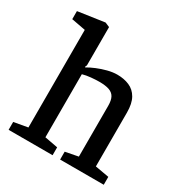

<svg xmlns="http://www.w3.org/2000/svg" viewBox="-163 -824 905 949"><g transform="rotate(30 289.0 -349.5)"><path d="M18 0V-45L97 -59V-616L17 -631V-677L168 -699L194 -688V-469L190 -462L191 -456Q211 -468 237.5 -479Q264 -490 293 -497.5Q322 -505 348 -505Q386 -505 416.5 -492Q447 -479 464.5 -448.5Q482 -418 482 -366V-59L561 -45V0H312V-45L385 -59V-349Q385 -380 375.5 -397.5Q366 -415 345 -422.5Q324 -430 288 -430Q268 -430 241.5 -427.5Q215 -425 194 -419V-59L269 -45V0Z"/></g></svg>

Font: Faustina Medium
Style: Regular
Weight: 500
Designer: Alfonso Garcia
Foundry: http://www.omnibus-type.com
Version: Version 1.200